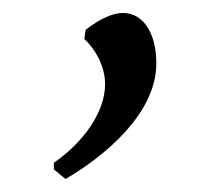

<svg xmlns="http://www.w3.org/2000/svg" viewBox="-20 -119 334 296"><path d="M81 157C141 122 221 56 221 -21C221 -72 198 -99 170 -99C148 -99 125 -83 112 -73L110 -59C127 -43 142 -17 142 11C142 54 108 101 63 132V142Z"/></svg>

Font: Alegreya SC
Style: Regular
Weight: 400
Designer: Juan Pablo del Peral
Foundry: Huerta Tipografica
Version: Version 2.007;PS 002.007;hotconv 1.0.88;makeotf.lib2.5.64775